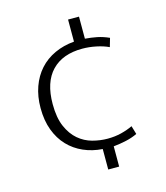

<svg xmlns="http://www.w3.org/2000/svg" viewBox="-101 -717 703 815"><g transform="rotate(-15 250.0 -309.5)"><path d="M306 -107Q338 -107 366 -114Q394 -121 417 -132L428 -95Q405 -84 378 -78Q351 -72 322 -69V20H274V-70Q229 -73 190.5 -90Q152 -107 124 -136.5Q96 -166 80 -208.5Q64 -251 64 -306Q64 -357 79 -399Q94 -441 121.5 -471.5Q149 -502 188 -520Q227 -538 274 -542V-639H322V-542Q349 -540 374 -535Q399 -530 426 -518L415 -480Q392 -491 361 -497.5Q330 -504 300 -504Q213 -504 165.5 -454.5Q118 -405 118 -309Q118 -249 135 -210Q152 -171 179 -148Q206 -125 239.5 -116Q273 -107 306 -107Z"/></g></svg>

Font: Ek Mukta ExtraLight
Style: Regular
Weight: 275
Designer: Girish Dalvi and Yashodeep Gholap
Foundry: Ek Type
Version: Version 2.538;PS 1.002;hotconv 16.6.51;makeotf.lib2.5.65220;